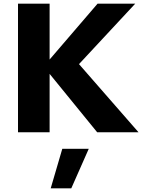

<svg xmlns="http://www.w3.org/2000/svg" viewBox="-20 -720 778 1045"><path d="M78 0V-700H250V-396L511 -700H716L410 -371L734 0H509L250 -318V0ZM256 305 319 90H463L368 305Z"/></svg>

Font: Red Hat Text
Style: Bold
Weight: 700
Designer: Pentagram, MCKL
Foundry: MCKL
Version: Version 1.030